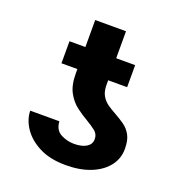

<svg xmlns="http://www.w3.org/2000/svg" viewBox="-123 -764 822 878"><g transform="rotate(20 288.0 -325.0)"><path d="M376.4 -147.4Q376.4 -171.2 357.8 -185.9Q339.1 -200.6 313.2 -215.9Q286.6 -231.2 258.5 -252.1Q230.5 -273.1 211.3 -308.2Q192.1 -343.4 192.1 -400.9V-421.2H114.7V-528.4H192.1V-659.8H342V-528.4H434.3V-421.2H342V-399.5Q342 -366.5 354.2 -345.9Q366.5 -325.3 385.8 -312.1Q405.2 -299 426.8 -287.3Q449.9 -274.5 471.8 -259.2Q493.6 -244 507.5 -219.1Q521.3 -194.2 521.3 -152.7Q521.7 -105.8 493.4 -69.1Q465.2 -32.3 413.5 -11.2Q361.9 9.9 291.5 9.9Q214.8 9.9 162.1 -17.2Q109.4 -44.4 82.2 -85.6Q55 -126.8 54.7 -168.7H196.4Q198.9 -126.8 229.4 -110.6Q259.9 -94.5 294 -94.5Q332.4 -94.5 354.6 -108.5Q376.8 -122.5 376.4 -147.4Z"/></g></svg>

Font: Inter Zeller
Style: Bold
Weight: 700
Designer: Rasmus Andersson; Joe Bland
Foundry: zeller
Version: Version 3.015;git-dec3a8cb1